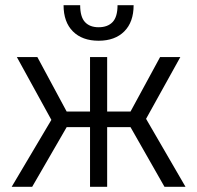

<svg xmlns="http://www.w3.org/2000/svg" viewBox="-20 -720 760 740"><path d="M483 -230H393V0H327V-230H237L104 0H25L178 -258L45 -500H124L237 -290H327V-500H393V-290H483L597 -500H675L543 -262L695 0H614ZM360 -563Q297 -563 261 -599Q225 -635 225 -700H289Q289 -655 307.5 -635Q326 -615 360 -615Q395 -615 414 -635Q433 -655 433 -700H495Q495 -635 459 -599Q423 -563 360 -563Z"/></svg>

Font: Retni Sans
Style: Regular
Weight: 400
Designer: Vitaly Kuzmin
Foundry: ParaType Ltd.
Version: Version 1.00;March 2, 2019;FontCreator 11.5.0.2425 64-bit; t